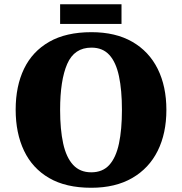

<svg xmlns="http://www.w3.org/2000/svg" viewBox="-20 -877 860 907"><path d="M411 10Q291 10 212 -36Q133 -82 93.5 -165Q54 -248 54 -359Q54 -470 93.5 -552Q133 -634 212.5 -679.5Q292 -725 412 -725Q526 -725 605 -679.5Q684 -634 725 -551.5Q766 -469 766 -358Q766 -247 725 -164.5Q684 -82 604.5 -36Q525 10 411 10ZM411 -63Q465 -63 496.5 -98Q528 -133 542 -199Q556 -265 556 -358Q556 -451 542 -517Q528 -583 496.5 -617.5Q465 -652 412 -652Q331 -652 297.5 -575Q264 -498 264 -358Q264 -265 278.5 -199Q293 -133 325.5 -98Q358 -63 411 -63ZM264 -764V-857H554V-764Z"/></svg>

Font: Noto Serif Hebrew Black
Style: Regular
Weight: 900
Version: Version 2.003